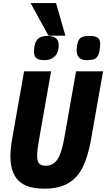

<svg xmlns="http://www.w3.org/2000/svg" viewBox="-20 -1174 668 1208"><path d="M45.5 -189.5Q45.5 -240 57 -303.5L131.5 -725H301.5L226.5 -300.5Q213.5 -227.5 213.5 -194.5Q213.5 -161 225.8 -146Q238 -131 266.5 -131Q301 -131 323.2 -150.2Q345.5 -169.5 359.8 -208.2Q374 -247 385.5 -311.5L458.5 -725H628.5L552 -292.5Q533.5 -189 501 -122.8Q468.5 -56.5 410.2 -21.8Q352 13 259.5 13Q145.5 13 95.5 -38.5Q45.5 -90 45.5 -189.5ZM193.5 -849.5Q193.5 -860 196 -877.5Q202 -918.5 223 -933.2Q244 -948 277.5 -948Q316 -948 332.8 -932.8Q349.5 -917.5 349.5 -889Q349.5 -876.5 347.5 -866Q341.5 -831.5 317.8 -813.5Q294 -795.5 260.5 -795.5Q224 -795.5 208.8 -808.2Q193.5 -821 193.5 -849.5ZM462 -858Q462 -868.5 465 -888.5Q469 -911.5 476.8 -924Q484.5 -936.5 500.2 -942.2Q516 -948 543.5 -948Q581.5 -948 596 -935.5Q610.5 -923 610.5 -896.5Q610.5 -884 607 -860.5Q603 -833.5 593.5 -819.5Q584 -805.5 568.2 -800.5Q552.5 -795.5 526.5 -795.5Q462 -795.5 462 -858ZM172.5 -1154.5H332.5L391.5 -949.5H285Z"/></svg>

Font: JuliaMono Black
Style: Italic
Weight: 900
Italic angle: -9°
Monospace: yes
Designer: cormullion
Foundry: corm
Version: Version 0.057; ttfautohint (v1.8.4)